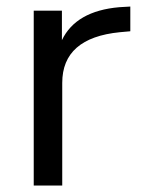

<svg xmlns="http://www.w3.org/2000/svg" viewBox="-20 -572 434 592"><path d="M84 0V-539.1H170.9V-448.2Q213.9 -538.1 347.7 -549.8L381.8 -551.8V-475.6L349.6 -472.7Q171.9 -455.1 171.9 -316.4V0Z"/></svg>

Font: Min Sans
Style: Regular
Weight: 400
Designer: Jinseong-Kim, NotoSansCJK, Nunito
Foundry: Jinseong-Kim
Version: Version 1.400;Glyphs 3.1.2 (3151)